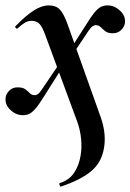

<svg xmlns="http://www.w3.org/2000/svg" viewBox="-30 -415 482 710"><path d="M195 275Q193 276 190.5 269.5Q188 263 191 262Q226 251 244 224Q262 197 268 161Q273 132 270 99.5Q267 67 256 36L135 -292Q123 -323 111.5 -330.5Q100 -338 88 -338Q73 -338 61 -330.5Q49 -323 36 -311Q33 -307 28.5 -311.5Q24 -316 28 -319Q65 -357 94.5 -376Q124 -395 151 -395Q177 -395 191.5 -379.5Q206 -364 220 -325L343 20Q354 52 356.5 81Q359 110 354 135Q345 187 306 219Q267 251 195 275ZM54 11Q29 11 8 -9Q-13 -29 -9 -55Q-7 -69 5 -80.5Q17 -92 35 -92Q54 -92 63.5 -85Q73 -78 80 -70.5Q87 -63 99 -63Q104 -63 110 -67Q116 -71 124 -83L204 -201L214 -187L135 -62Q116 -31 103 -15.5Q90 0 79.5 5.5Q69 11 54 11ZM219 -184 208 -198 288 -323Q307 -354 319.5 -369Q332 -384 343 -389.5Q354 -395 368 -395Q393 -395 414 -375.5Q435 -356 432 -330Q430 -316 418 -304Q406 -292 387 -292Q369 -292 359.5 -299.5Q350 -307 342.5 -314.5Q335 -322 323 -322Q319 -322 312.5 -318Q306 -314 298 -302Z"/></svg>

Font: Cormorant Infant Light
Style: Italic
Weight: 300
Italic angle: -10°
Designer: Christian Thalmann (Catharsis Fonts)
Foundry: Catharsis Fonts
Version: Version 4.001